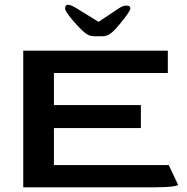

<svg xmlns="http://www.w3.org/2000/svg" viewBox="-20 -806 806 826"><path d="M80 0V-588H702V-492H212V-354H586V-255H212V-96H706L746 -11Q746 -7 719 -3.5Q692 0 626 0ZM260 -770Q260 -761 275 -741Q290 -721 308.5 -701Q327 -681 337 -672Q350 -660 361 -655Q372 -650 389 -650H419Q437 -650 449 -657.5Q461 -665 469 -673Q480 -684 497 -704.5Q514 -725 527.5 -744Q541 -763 541 -770Q541 -781 525.5 -782Q510 -783 491 -770L404 -712L310 -770Q260 -801 260 -770Z"/></svg>

Font: Goldman
Style: Regular
Weight: 400
Designer: Jaikishan Patel
Version: Version 1.000; ttfautohint (v1.8.3)